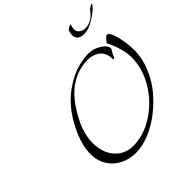

<svg xmlns="http://www.w3.org/2000/svg" viewBox="-292 -1416 1680 1680"><g transform="rotate(-45 548.0 -576.0)"><path d="M202 -458Q310 -711 526 -824Q644 -886 768 -886Q822 -886 879 -851.5Q936 -817 936 -778Q936 -772 927 -758Q918 -744 914 -737Q912 -730 906 -718Q895 -696 890 -696Q880 -696 880 -706Q880 -747 864 -777.5Q848 -808 823 -823Q775 -852 726 -852Q502 -852 356 -634Q236 -456 236 -306Q236 -186 301 -111Q366 -36 472 -36Q600 -36 724.5 -115Q849 -194 928.5 -324.5Q1008 -455 1008 -594Q1008 -645 998.5 -680.5Q989 -716 982 -738Q975 -760 968 -777Q961 -794 955 -806.5Q949 -819 942 -834Q942 -840 962.5 -864Q983 -888 994 -888Q1023 -888 1046.5 -799Q1070 -710 1070 -618.5Q1070 -527 1029 -425.5Q988 -324 921 -244.5Q854 -165 772.5 -103.5Q691 -42 605 -9Q519 24 444.5 24Q370 24 304.5 -6.5Q239 -37 196.5 -100.5Q154 -164 154 -254Q154 -344 202 -458ZM834 -1174Q824 -1148 824 -1122.5Q824 -1097 846.5 -1078.5Q869 -1060 902 -1060Q986 -1060 1046 -1148Q1051 -1153 1068 -1163.5Q1085 -1174 1094 -1174H1096Q1096 -1166 1062 -1132.5Q1028 -1099 968.5 -1065.5Q909 -1032 860.5 -1032Q812 -1032 794 -1053.5Q776 -1075 776 -1099Q776 -1123 786 -1150Q789 -1157 806 -1166.5Q823 -1176 832 -1176Z"/></g></svg>

Font: Miama
Style: Regular
Weight: 400
Italic angle: 16.5°
Designer: Linus Romer
Foundry: Linus Romer
Version: 0.32